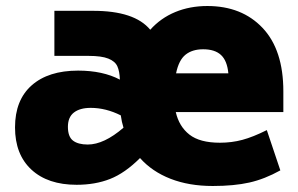

<svg xmlns="http://www.w3.org/2000/svg" viewBox="-20 -602 993 639"><path d="M712 -127Q751 -127 786.5 -136.5Q822 -146 868 -169L913 -35Q861 -6 810 5.5Q759 17 688 17Q609 17 547.5 -7Q486 -31 446 -76Q396 -26 346.5 -6.5Q297 13 235 13Q139 13 84.5 -37.5Q30 -88 30 -178Q30 -269 85.5 -318Q141 -367 240 -367Q322 -367 379 -337Q378 -365 370.5 -381.5Q363 -398 340.5 -407Q318 -416 275 -416H161V-566H290Q428 -566 480 -503Q515 -542 563.5 -562Q612 -582 670 -582Q785 -582 854 -509Q923 -436 923 -298V-229H565Q576 -181 610.5 -154Q645 -127 712 -127ZM566 -358H740Q736 -400 715.5 -419Q695 -438 656 -438Q620 -438 597.5 -420Q575 -402 566 -358ZM391 -177Q385 -196 382 -218Q332 -243 282 -243Q246 -243 226 -227.5Q206 -212 206 -180Q206 -147 223 -134Q240 -121 272 -121Q326 -121 391 -177Z"/></svg>

Font: Biryani Heavy
Style: Regular
Weight: 900
Designer: Dan Reynolds and Mathieu Réguer
Foundry: Dan Reynolds and Mathieu Réguer
Version: Version 1.003; ttfautohint (v1.1) -l 5 -r 5 -G 72 -x 0 -D la